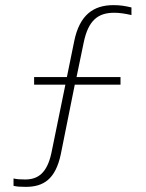

<svg xmlns="http://www.w3.org/2000/svg" viewBox="-20 -724 569 748"><path d="M80.2 4C149.5 4 196 -25.7 216.8 -122.8L271.3 -394.1H449.5V-423.8H278.2L305.9 -557.4C323.8 -645.5 362.4 -674.3 424.8 -674.3C444.6 -674.3 466.3 -671.3 492.1 -665.3V-695C466.3 -701 448.5 -704 421.8 -704C343.6 -704 290.1 -665.3 269.3 -564.4L240.6 -423.8H112.9V-394.1H234.7L180.2 -127.7C163.4 -50.5 128.7 -24.8 78.2 -24.8C57.4 -24.8 46.5 -25.7 32.7 -28.7V0C46.5 3 57.4 4 80.2 4Z"/></svg>

Font: Meinily
Style: Regular
Weight: 500
Designer: Paul Hayes
Foundry: Paul Hayes
Version: Version 1.0; ttfautohint (v1.8.4.7-5d5b)